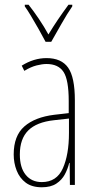

<svg xmlns="http://www.w3.org/2000/svg" viewBox="-20 -783 406 813"><path d="M177 -537Q240 -537 268.5 -496.5Q297 -456 297 -358V0H276L275 -93H273Q267 -68 254.5 -44.5Q242 -21 218.5 -5.5Q195 10 157 10Q115 10 89 -9.5Q63 -29 50.5 -61Q38 -93 38 -129Q38 -208 83 -247.5Q128 -287 210 -297L271 -304V-355Q271 -445 249 -478.5Q227 -512 177 -512Q159 -512 135 -506Q111 -500 83 -483L72 -505Q123 -537 177 -537ZM209 -274Q135 -266 99.5 -230.5Q64 -195 64 -129Q64 -73 89 -42.5Q114 -12 157 -12Q220 -12 246 -70Q272 -128 272 -220V-281ZM173 -606Q160 -631 143.5 -660Q127 -689 111.5 -715Q96 -741 85 -756V-763H101Q121 -738 144 -704Q167 -670 185 -637Q205 -670 225 -699.5Q245 -729 270 -763H286V-756Q264 -724 240.5 -682.5Q217 -641 197 -606Z"/></svg>

Font: Noto Sans Thai Looped ExtraCondensed Thin
Style: Regular
Weight: 100
Width: 2
Designer: Sasikarn Vongin, Ben Mitchell
Foundry: The Fontpad Ltd
Version: Version 1.001; ttfautohint (v1.8.4.7-5d5b)